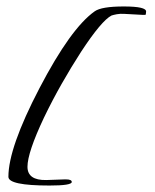

<svg xmlns="http://www.w3.org/2000/svg" viewBox="-20 -564 481 594"><path d="M133 10Q6 10 6 -17Q6 -107 102 -291Q199 -477 273 -529Q294 -544 363 -544Q433 -544 432 -528L431 -519Q430 -518 427.5 -518Q425 -518 421 -518L366 -521Q352 -522 341.5 -520Q331 -518 325 -516Q294 -500 231 -404Q200 -356 171 -305Q142 -254 116 -200Q65 -92 65 -48Q65 -6 123 -7L180 -9H184Q202 -9 202 -1Q202 10 133 10Z"/></svg>

Font: Qwigley
Style: Regular
Weight: 400
Designer: Robert E. Leuschke
Foundry: Robert E. Leuschke
Version: Version 1.010; ttfautohint (v1.8.3)